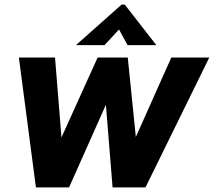

<svg xmlns="http://www.w3.org/2000/svg" viewBox="-20 -814 929 834"><path d="M280 0H136L62 -564H219L247 -217L404 -564H535L570 -219L724 -564H889L612 0H469L440 -359ZM434 -618H310L508 -794H522L659 -618H534L497 -686Z"/></svg>

Font: Open Sauce One ExtraBold Italic
Style: Regular
Weight: 800
Italic angle: -10°
Designer: Alfredo Marco Pradil
Foundry: Creative Sauce Fz LLC
Version: Version 1.477